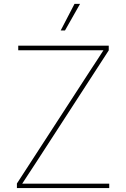

<svg xmlns="http://www.w3.org/2000/svg" viewBox="-20 -961 644 981"><path d="M66.4 0V-23.4L437.5 -595.2Q457 -624.5 476.3 -654.3Q495.6 -684.1 514.6 -713.4L518.6 -704.1Q479 -704.1 439.7 -704.1Q400.4 -704.1 360.8 -704.1H73.2V-727.5H535.6V-703.6L162.1 -127.4Q143.1 -99.1 124.8 -70.6Q106.4 -42 87.4 -13.2L83.5 -22.5Q122.1 -22.5 160.4 -22.5Q198.7 -22.5 236.8 -22.5H538.1V0ZM290 -805.2 360.8 -941.4H389.2L312 -805.2Z"/></svg>

Font: Inter 18pt Thin
Style: Regular
Weight: 250
Designer: Rasmus Andersson
Foundry: rsms
Version: Version 4.001;git-66647c0bb